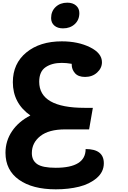

<svg xmlns="http://www.w3.org/2000/svg" viewBox="-20 -942 953 1435"><path d="M451 -730Q410 -730 386 -751Q362 -772 362 -807Q362 -858 396 -890Q430 -922 483 -922Q524 -922 548.5 -900.5Q573 -879 573 -844Q573 -793 538.5 -761.5Q504 -730 451 -730ZM397 473Q223 473 122 401.5Q21 330 21 200Q21 111 70 38.5Q119 -34 207 -79Q76 -171 76 -328Q76 -467 177 -550Q278 -633 442 -633Q563 -633 652.5 -589Q742 -545 742 -477Q742 -433 706 -400Q670 -367 616 -367Q565 -367 540.5 -395Q516 -423 516 -459V-465Q476 -472 442 -472Q368 -472 320.5 -439.5Q273 -407 273 -331Q273 -136 613 -136H674L646 25H467Q345 25 281.5 75Q218 125 218 202Q218 257 258 284.5Q298 312 396 312Q620 312 620 172Q756 172 756 278Q756 343 703 388.5Q650 434 571 453.5Q492 473 397 473Z"/></svg>

Font: Lemonada
Style: Bold
Weight: 700
Designer: Mohamed Gaber (Arabic), Eduardo Tunni (Latin)
Foundry: Kief Type Foundry
Version: Version 4.004